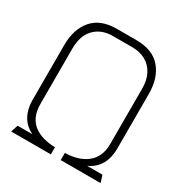

<svg xmlns="http://www.w3.org/2000/svg" viewBox="-165 -832 913 959"><g transform="rotate(30 291.0 -353.0)"><path d="M535 -192V-505Q535 -597 488 -652Q441 -707 347 -707H235Q141 -707 94 -652Q47 -597 47 -505V-192Q47 -154 57 -124Q67 -94 86 -73.5Q105 -53 132 -40H47L33 1H262V-40Q226 -41 195 -49.5Q164 -58 140.5 -75.5Q117 -93 104 -122Q91 -151 91 -192V-511Q91 -586 130.5 -626Q170 -666 235 -666H347Q391 -666 423.5 -648Q456 -630 474.5 -595.5Q493 -561 493 -511V-192Q493 -151 479 -122.5Q465 -94 440.5 -76Q416 -58 385 -49.5Q354 -41 319 -40V1H549L536 -40H448Q476 -53 495.5 -74Q515 -95 525 -124.5Q535 -154 535 -192Z"/></g></svg>

Font: Advent Pro Light
Style: Regular
Weight: 300
Version: Version 3.000